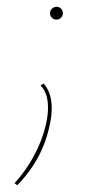

<svg xmlns="http://www.w3.org/2000/svg" viewBox="-20 -361 312 568"><path d="M128 -322Q128 -330 134 -335.5Q140 -341 147 -341Q155 -341 160.5 -335.5Q166 -330 166 -322Q166 -314 160.5 -308.5Q155 -303 147 -303Q139 -303 133.5 -308.5Q128 -314 128 -322ZM23 181Q57 144 81 99Q105 54 116 7Q122 -20 122 -43Q122 -86 100 -108L109 -114Q133 -87 133 -41Q133 -17 127 9Q106 111 31 187Z"/></svg>

Font: Ysabeau Infant Hairline
Style: Italic
Weight: 100
Italic angle: -12°
Designer: Christian Thalmann (Catharsis Fonts)
Version: Version 0.003